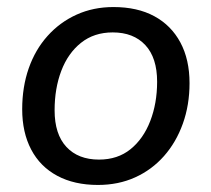

<svg xmlns="http://www.w3.org/2000/svg" viewBox="-20 -516 600 545"><path d="M258 9Q191 9 142.5 -17Q94 -43 68.5 -91.5Q43 -140 43 -206Q43 -269 61.5 -322Q80 -375 115 -414Q150 -453 197.5 -474.5Q245 -496 302 -496Q370 -496 418 -470Q466 -444 492 -395.5Q518 -347 518 -280Q518 -218 499 -165Q480 -112 445.5 -73Q411 -34 363.5 -12.5Q316 9 258 9ZM261 -63Q314 -63 350.5 -92.5Q387 -122 406.5 -172.5Q426 -223 426 -284Q426 -352 392.5 -388Q359 -424 300 -424Q247 -424 210 -394.5Q173 -365 154 -315Q135 -265 135 -203Q135 -135 168.5 -99Q202 -63 261 -63Z"/></svg>

Font: Nunito Sans 12pt ExtraLight 12pt Medium
Style: Italic
Weight: 500
Italic angle: -9°
Version: Version 3.101;gftools[0.9.27]